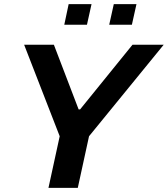

<svg xmlns="http://www.w3.org/2000/svg" viewBox="-20 -903 807 923"><path d="M213 0 267 -248 96 -688H239L358 -377H365L617 -688H767L408 -248L354 0ZM505 -784 527 -883H636L614 -784ZM289 -784 310 -883H420L398 -784Z"/></svg>

Font: Saira SemiExpanded SemiBold
Style: Italic
Weight: 600
Width: 6
Italic angle: -12°
Designer: Hector Gatti with collaboration of the Omnibus-Type team
Foundry: Omnibus-Type
Version: Version 1.101